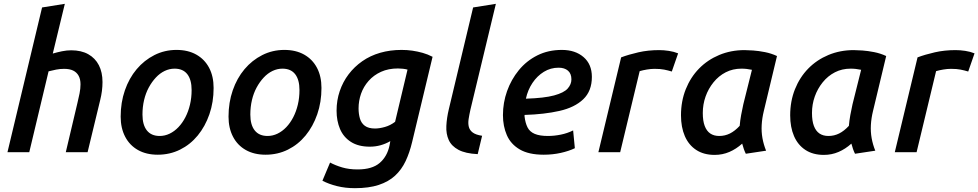

<svg xmlns="http://www.w3.org/2000/svg" viewBox="-20 -796 5116 1004"><path d="M19 0 200 -757 319 -776 256 -516Q280 -523 304.5 -528Q329 -533 352 -533Q405 -533 441.5 -512.5Q478 -492 497 -455Q516 -418 516 -367Q516 -344 513 -320.5Q510 -297 504 -273L438 0H324L385 -258Q391 -282 396 -307.5Q401 -333 401 -355Q401 -382 391 -400Q381 -418 362.5 -427Q344 -436 315 -436Q294 -436 273.5 -432Q253 -428 234 -423L133 0Z M805 13Q745 13 701.5 -11.5Q658 -36 634.5 -81Q611 -126 611 -186Q611 -260 633 -323.5Q655 -387 694.5 -434Q734 -481 787.5 -508Q841 -535 903 -535Q963 -535 1006.5 -510.5Q1050 -486 1073.5 -441.5Q1097 -397 1097 -336Q1097 -262 1075 -198.5Q1053 -135 1014 -87.5Q975 -40 921.5 -13.5Q868 13 805 13ZM815 -85Q842 -85 867 -97Q892 -109 913 -131Q934 -153 949.5 -183Q965 -213 973.5 -249Q982 -285 982 -325Q982 -379 959.5 -408Q937 -437 893 -437Q866 -437 841 -425Q816 -413 795 -390.5Q774 -368 758 -338.5Q742 -309 733.5 -273Q725 -237 725 -197Q725 -143 748 -114Q771 -85 815 -85Z M1369 13Q1309 13 1265.5 -11.5Q1222 -36 1198.5 -81Q1175 -126 1175 -186Q1175 -260 1197 -323.5Q1219 -387 1258.5 -434Q1298 -481 1351.5 -508Q1405 -535 1467 -535Q1527 -535 1570.5 -510.5Q1614 -486 1637.5 -441.5Q1661 -397 1661 -336Q1661 -262 1639 -198.5Q1617 -135 1578 -87.5Q1539 -40 1485.5 -13.5Q1432 13 1369 13ZM1379 -85Q1406 -85 1431 -97Q1456 -109 1477 -131Q1498 -153 1513.5 -183Q1529 -213 1537.5 -249Q1546 -285 1546 -325Q1546 -379 1523.5 -408Q1501 -437 1457 -437Q1430 -437 1405 -425Q1380 -413 1359 -390.5Q1338 -368 1322 -338.5Q1306 -309 1297.5 -273Q1289 -237 1289 -197Q1289 -143 1312 -114Q1335 -85 1379 -85Z M1836 188Q1785 188 1741.5 177Q1698 166 1666 149L1706 54Q1734 69 1769.5 79.5Q1805 90 1850 90Q1926 90 1965.5 56Q2005 22 2017 -36L2021 -58Q1997 -44 1970 -36.5Q1943 -29 1914 -29Q1854 -29 1815 -54Q1776 -79 1758 -121.5Q1740 -164 1740 -217Q1740 -271 1756.5 -319.5Q1773 -368 1803 -407.5Q1833 -447 1874.5 -476Q1916 -505 1968 -520Q2020 -535 2080 -535Q2109 -535 2136.5 -531Q2164 -527 2190.5 -519.5Q2217 -512 2242 -499L2135 -53Q2122 2 2101 46.5Q2080 91 2046 122.5Q2012 154 1960.5 171Q1909 188 1836 188ZM1941 -124Q1964 -124 1992.5 -132Q2021 -140 2046 -159L2111 -432Q2100 -435 2087 -436.5Q2074 -438 2061 -438Q2011 -438 1972.5 -420.5Q1934 -403 1907.5 -373Q1881 -343 1868 -306Q1855 -269 1855 -229Q1855 -201 1862 -176.5Q1869 -152 1888 -138Q1907 -124 1941 -124Z M2478 10Q2414 7 2377.5 -12.5Q2341 -32 2326.5 -64Q2312 -96 2314 -137.5Q2316 -179 2327 -225L2454 -757L2573 -776L2440 -223Q2434 -196 2430.5 -173.5Q2427 -151 2431.5 -133Q2436 -115 2452 -103Q2468 -91 2501 -86Z M2823 13Q2745 13 2698 -14.5Q2651 -42 2630.5 -89Q2610 -136 2610 -194Q2610 -259 2631.5 -319.5Q2653 -380 2693 -429Q2733 -478 2790 -506.5Q2847 -535 2918 -535Q2988 -535 3031.5 -497.5Q3075 -460 3075 -394Q3075 -320 3030 -277Q2985 -234 2905.5 -216Q2826 -198 2723 -195Q2723 -193 2723 -191Q2723 -189 2723 -187Q2727 -153 2738.5 -130Q2750 -107 2776 -96Q2802 -85 2845 -85Q2878 -85 2912.5 -92Q2947 -99 2977 -114L2986 -21Q2955 -6 2912.5 3.5Q2870 13 2823 13ZM2730 -280Q2826 -283 2877.5 -297Q2929 -311 2948.5 -333Q2968 -355 2968 -381Q2968 -411 2950 -426.5Q2932 -442 2901 -442Q2859 -442 2824 -420.5Q2789 -399 2764.5 -362.5Q2740 -326 2730 -280Z M3109 0 3228 -496Q3268 -511 3318.5 -522.5Q3369 -534 3427 -534Q3451 -534 3477.5 -530Q3504 -526 3526 -517L3493 -422Q3473 -428 3453 -432Q3433 -436 3403 -436Q3384 -436 3363 -432.5Q3342 -429 3325 -424L3223 0Z M3717 14Q3660 14 3620.5 -12Q3581 -38 3561 -84.5Q3541 -131 3541 -193Q3541 -267 3566 -329.5Q3591 -392 3635.5 -437.5Q3680 -483 3741 -508.5Q3802 -534 3873 -534Q3890 -534 3918.5 -532Q3947 -530 3980 -523.5Q4013 -517 4043 -503L3974 -215Q3965 -178 3963 -142.5Q3961 -107 3967 -73.5Q3973 -40 3986 -8L3880 8Q3874 -4 3869.5 -17Q3865 -30 3861 -45Q3830 -17 3794 -1.5Q3758 14 3717 14ZM3741 -85Q3771 -85 3797 -98Q3823 -111 3848 -138Q3850 -164 3855.5 -194.5Q3861 -225 3867 -251L3912 -431Q3897 -434 3884.5 -435.5Q3872 -437 3857 -437Q3812 -437 3775 -418Q3738 -399 3711 -365.5Q3684 -332 3669.5 -291Q3655 -250 3655 -205Q3655 -164 3665 -137.5Q3675 -111 3694 -98Q3713 -85 3741 -85Z M4288 14Q4231 14 4191.5 -12Q4152 -38 4132 -84.5Q4112 -131 4112 -193Q4112 -267 4137 -329.5Q4162 -392 4206.5 -437.5Q4251 -483 4312 -508.5Q4373 -534 4444 -534Q4461 -534 4489.5 -532Q4518 -530 4551 -523.5Q4584 -517 4614 -503L4545 -215Q4536 -178 4534 -142.5Q4532 -107 4538 -73.5Q4544 -40 4557 -8L4451 8Q4445 -4 4440.5 -17Q4436 -30 4432 -45Q4401 -17 4365 -1.5Q4329 14 4288 14ZM4312 -85Q4342 -85 4368 -98Q4394 -111 4419 -138Q4421 -164 4426.5 -194.5Q4432 -225 4438 -251L4483 -431Q4468 -434 4455.5 -435.5Q4443 -437 4428 -437Q4383 -437 4346 -418Q4309 -399 4282 -365.5Q4255 -332 4240.5 -291Q4226 -250 4226 -205Q4226 -164 4236 -137.5Q4246 -111 4265 -98Q4284 -85 4312 -85Z M4659 0 4778 -496Q4818 -511 4868.5 -522.5Q4919 -534 4977 -534Q5001 -534 5027.5 -530Q5054 -526 5076 -517L5043 -422Q5023 -428 5003 -432Q4983 -436 4953 -436Q4934 -436 4913 -432.5Q4892 -429 4875 -424L4773 0Z"/></svg>

Font: Ubuntu Sans SemiBold
Style: Italic
Weight: 600
Italic angle: -13.5°
Designer: Dalton Maag Ltd
Foundry: Dalton Maag Ltd
Version: Version 1.006